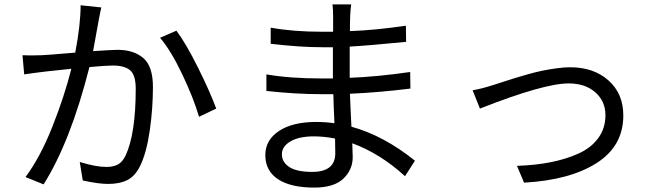

<svg xmlns="http://www.w3.org/2000/svg" viewBox="-20 -811 3000 871"><path d="M303.7 -499Q182.6 -487.3 89.8 -473.6L82 -560.5Q111.3 -558.6 169.9 -560.5Q182.6 -560.5 321.3 -572.3Q345.7 -699.2 345.7 -787.1L439.5 -777.3Q431.6 -743.2 420.9 -681.6Q410.2 -620.1 402.3 -579.1Q494.1 -585 512.7 -585Q586.9 -585 630.4 -547.4Q673.8 -509.8 673.8 -417Q673.8 -318.4 659.2 -217.8Q644.5 -117.2 616.2 -59.6Q593.8 -12.7 558.6 5.4Q523.4 23.4 470.7 23.4Q426.8 23.4 355.5 7.8L341.8 -76.2Q414.1 -53.7 462.9 -53.7Q493.2 -53.7 514.2 -64.5Q535.2 -75.2 549.8 -105.5Q595.7 -204.1 595.7 -408.2Q595.7 -470.7 570.3 -492.2Q544.9 -513.7 492.2 -513.7Q460.9 -513.7 385.7 -506.8Q299.8 -168 177.7 25.4L95.7 -7.8Q163.1 -98.6 217.8 -236.8Q272.5 -375 303.7 -499ZM706.1 -639.6 780.3 -671.9Q822.3 -616.2 877 -506.8Q931.6 -397.5 960.9 -318.4L882.8 -281.2Q858.4 -365.2 807.1 -473.1Q755.9 -581.1 706.1 -639.6Z M1501 -116.2Q1501 -123 1500.5 -145.5Q1500 -168 1500 -182.6Q1448.2 -192.4 1404.3 -192.4Q1335.9 -192.4 1297.4 -169.4Q1258.8 -146.5 1258.8 -111.3Q1258.8 -75.2 1292.5 -53.2Q1326.2 -31.2 1396.5 -31.2Q1501 -31.2 1501 -116.2ZM1862.3 -82 1817.4 -11.7Q1705.1 -114.3 1578.1 -161.1Q1580.1 -110.4 1580.1 -98.6Q1580.1 -41 1537.6 -0.5Q1495.1 40 1405.3 40Q1298.8 40 1241.2 2Q1183.6 -36.1 1183.6 -107.4Q1183.6 -175.8 1245.6 -216.8Q1307.6 -257.8 1414.1 -257.8Q1456.1 -257.8 1497.1 -252Q1493.2 -336.9 1492.2 -383.8H1436.5Q1322.3 -383.8 1188.5 -398.4V-473.6Q1294.9 -455.1 1436.5 -455.1H1490.2V-596.7H1441.4Q1341.8 -596.7 1208 -612.3V-685.5Q1310.5 -667 1440.4 -667H1491.2V-732.4Q1491.2 -770.5 1488.3 -791H1573.2Q1567.4 -755.9 1567.4 -669.9Q1680.7 -673.8 1821.3 -694.3L1822.3 -621.1Q1653.3 -604.5 1566.4 -599.6V-458Q1692.4 -462.9 1840.8 -484.4L1841.8 -409.2Q1700.2 -391.6 1567.4 -385.7Q1568.4 -358.4 1570.8 -307.1Q1573.2 -255.9 1574.2 -236.3Q1721.7 -195.3 1862.3 -82Z M2124 -401.4Q2164.1 -408.2 2215.8 -424.8Q2222.7 -426.8 2257.3 -438Q2292 -449.2 2313.5 -456.1Q2335 -462.9 2373 -473.6Q2411.1 -484.4 2439.9 -490.2Q2468.8 -496.1 2503.4 -501Q2538.1 -505.9 2566.4 -505.9Q2672.9 -505.9 2740.2 -446.3Q2807.6 -386.7 2807.6 -287.1Q2807.6 -148.4 2686.5 -71.3Q2565.4 5.9 2357.4 17.6L2325.2 -58.6Q2409.2 -61.5 2478.5 -75.2Q2547.9 -88.9 2605 -114.7Q2662.1 -140.6 2694.3 -185.1Q2726.6 -229.5 2726.6 -288.1Q2726.6 -351.6 2680.7 -392.1Q2634.8 -432.6 2559.6 -432.6Q2447.3 -432.6 2157.2 -318.4Z"/></svg>

Font: GenYoGothic TW TTF Regular
Style: Regular
Weight: 400
Version: Version 1.300